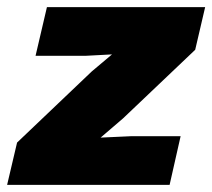

<svg xmlns="http://www.w3.org/2000/svg" viewBox="-44 -520 597 540"><path d="M-24 0 4 -119 214 -319 271 -367 196 -363H56L88 -500H533L505 -380L302 -187L239 -133L326 -137H464L433 0Z"/></svg>

Font: Elaine Sans ExtraBold
Style: Italic
Weight: 800
Italic angle: -13°
Designer: Wei Huang
Foundry: Wei Huang
Version: Version 2.001;December 24, 2019;FontCreator 12.0.0.2547 64-b